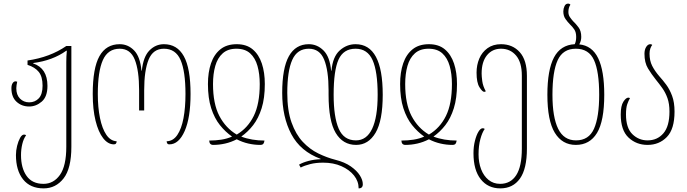

<svg xmlns="http://www.w3.org/2000/svg" viewBox="-20 -790 3792 1060"><path d="M221 250Q147 250 107.5 200.5Q68 151 68 66Q68 41 74.5 15Q81 -11 91 -29Q101 -47 113 -47Q117 -47 119.5 -46Q122 -45 124 -43Q110 -24 103 5.5Q96 35 96 66Q96 138 127 181.5Q158 225 220 225Q276 225 311 175.5Q346 126 346 20V-447Q346 -479 349 -510H346Q271 -456 163 -442V-440Q242 -413 242 -316Q242 -256 210.5 -229Q179 -202 141 -202Q100 -202 71.5 -228Q43 -254 43 -303Q43 -320 49.5 -330.5Q56 -341 66 -341Q69 -341 75 -339Q73 -329 71.5 -320.5Q70 -312 70 -303Q70 -266 90.5 -245.5Q111 -225 141 -225Q173 -225 194 -247Q215 -269 215 -317Q215 -367 194 -393Q173 -419 132 -432V-456Q194 -465 247.5 -485Q301 -505 346 -536H374V20Q374 140 331 195Q288 250 221 250Z M609 7Q576 7 549.5 -27Q523 -61 507.5 -123.5Q492 -186 492 -271Q492 -414 529 -480Q566 -546 641 -546Q687 -546 720.5 -511.5Q754 -477 761 -400H763Q771 -477 805 -511.5Q839 -546 885 -546Q958 -546 995 -479.5Q1032 -413 1032 -271Q1032 -140 999.5 -66.5Q967 7 915 7Q906 7 903 1Q900 -5 900 -10Q936 -11 959 -45Q982 -79 993 -137.5Q1004 -196 1004 -271Q1004 -396 977 -458.5Q950 -521 885 -521Q825 -521 800.5 -461Q776 -401 776 -291V-180H748V-291Q748 -401 724 -461Q700 -521 641 -521Q576 -521 548 -458.5Q520 -396 520 -271Q520 -197 532 -138.5Q544 -80 567 -46Q590 -12 624 -10Q624 -3 620.5 2Q617 7 609 7Z M1157 10Q1136 10 1135 -14Q1170 -14 1202 -19Q1234 -24 1261 -36Q1224 -62 1194 -99.5Q1164 -137 1146 -192.5Q1128 -248 1128 -326Q1128 -391 1145 -440.5Q1162 -490 1197 -518Q1232 -546 1287 -546Q1341 -546 1375 -517.5Q1409 -489 1425.5 -439.5Q1442 -390 1442 -326Q1442 -248 1424.5 -192.5Q1407 -137 1378 -99.5Q1349 -62 1312 -36Q1340 -25 1373 -19.5Q1406 -14 1440 -14Q1439 -4 1434.5 3Q1430 10 1416 10Q1384 10 1351 2.5Q1318 -5 1287 -21Q1256 -5 1223 2.5Q1190 10 1157 10ZM1287 -47Q1348 -83 1381 -150Q1414 -217 1414 -326Q1414 -382 1401.5 -426Q1389 -470 1361 -495.5Q1333 -521 1285 -521Q1238 -521 1209.5 -495.5Q1181 -470 1168.5 -426Q1156 -382 1156 -326Q1156 -217 1191 -150Q1226 -83 1287 -47Z M1946 10Q1873 10 1833.5 -56Q1794 -122 1794 -267V-291Q1794 -401 1769.5 -461Q1745 -521 1685 -521Q1621 -521 1593.5 -459.5Q1566 -398 1566 -277Q1566 -180 1589.5 -114Q1613 -48 1651.5 -7Q1690 34 1737 57Q1784 80 1831 92Q1883 105 1916.5 128.5Q1950 152 1966.5 178Q1983 204 1983 227Q1983 250 1960 250Q1960 211 1934.5 179Q1909 147 1865 127.5Q1821 108 1764 108Q1724 108 1692.5 116Q1661 124 1640 135L1631 119Q1651 107 1683 98.5Q1715 90 1750 89V87Q1639 46 1588.5 -49Q1538 -144 1538 -277Q1538 -414 1575 -480Q1612 -546 1685 -546Q1731 -546 1766 -511.5Q1801 -477 1808 -400H1810Q1817 -477 1855.5 -511.5Q1894 -546 1943 -546Q2093 -546 2093 -267Q2093 -124 2053.5 -57Q2014 10 1946 10ZM1943 -521Q1876 -521 1849 -461Q1822 -401 1822 -267Q1822 -144 1850 -79.5Q1878 -15 1945 -15Q2004 -15 2034.5 -79Q2065 -143 2065 -267Q2065 -395 2037 -458Q2009 -521 1943 -521Z M2218 10Q2197 10 2196 -14Q2231 -14 2263 -19Q2295 -24 2322 -36Q2285 -62 2255 -99.5Q2225 -137 2207 -192.5Q2189 -248 2189 -326Q2189 -391 2206 -440.5Q2223 -490 2258 -518Q2293 -546 2348 -546Q2402 -546 2436 -517.5Q2470 -489 2486.5 -439.5Q2503 -390 2503 -326Q2503 -248 2485.5 -192.5Q2468 -137 2439 -99.5Q2410 -62 2373 -36Q2401 -25 2434 -19.5Q2467 -14 2501 -14Q2500 -4 2495.5 3Q2491 10 2477 10Q2445 10 2412 2.5Q2379 -5 2348 -21Q2317 -5 2284 2.5Q2251 10 2218 10ZM2348 -47Q2409 -83 2442 -150Q2475 -217 2475 -326Q2475 -382 2462.5 -426Q2450 -470 2422 -495.5Q2394 -521 2346 -521Q2299 -521 2270.5 -495.5Q2242 -470 2229.5 -426Q2217 -382 2217 -326Q2217 -217 2252 -150Q2287 -83 2348 -47Z M2742 250Q2674 250 2634 199.5Q2594 149 2594 56Q2594 19 2602 -12.5Q2610 -44 2621.5 -63Q2633 -82 2645 -82Q2649 -82 2651.5 -81Q2654 -80 2656 -78Q2642 -59 2632 -22Q2622 15 2622 62Q2622 107 2636 144Q2650 181 2677 203Q2704 225 2741 225Q2799 225 2830 177Q2861 129 2861 30V-372Q2861 -446 2829 -483.5Q2797 -521 2746 -521Q2698 -521 2668.5 -485Q2639 -449 2639 -384Q2639 -369 2642.5 -342Q2646 -315 2662 -286Q2658 -283 2653 -283Q2643 -283 2627 -308.5Q2611 -334 2611 -389Q2611 -431 2626 -466.5Q2641 -502 2671.5 -524Q2702 -546 2746 -546Q2810 -546 2849.5 -502Q2889 -458 2889 -371V30Q2889 142 2850.5 196Q2812 250 2742 250Z M3178 -545Q3249 -538 3282.5 -468.5Q3316 -399 3316 -267Q3316 -122 3276 -56Q3236 10 3159 10Q3084 10 3043 -57Q3002 -124 3002 -267Q3002 -404 3038.5 -473Q3075 -542 3153 -546Q3161 -562 3161 -586Q3161 -612 3150.5 -627.5Q3140 -643 3127 -655Q3114 -668 3102 -685Q3090 -702 3090 -727Q3090 -742 3096.5 -756Q3103 -770 3116 -770Q3125 -770 3129 -764Q3118 -748 3118 -724Q3118 -708 3126 -696Q3134 -684 3144 -673Q3159 -659 3174 -639Q3189 -619 3189 -586Q3189 -564 3178 -545ZM3160 -15Q3231 -15 3259.5 -79.5Q3288 -144 3288 -267Q3288 -395 3259.5 -458Q3231 -521 3159 -521Q3088 -521 3059 -458Q3030 -395 3030 -267Q3030 -143 3061.5 -79Q3093 -15 3160 -15Z M3555 10Q3493 10 3450 -30.5Q3407 -71 3407 -158Q3407 -206 3421.5 -228.5Q3436 -251 3449 -251Q3454 -251 3458 -248Q3450 -235 3443 -215Q3436 -195 3436 -158Q3436 -84 3471 -49.5Q3506 -15 3555 -15Q3609 -15 3642.5 -54Q3676 -93 3676 -174Q3676 -217 3665 -248Q3654 -279 3636.5 -303.5Q3619 -328 3601 -350Q3577 -380 3557.5 -412Q3538 -444 3538 -493Q3538 -516 3547.5 -531Q3557 -546 3570 -546Q3577 -546 3581 -542Q3575 -535 3570.5 -522.5Q3566 -510 3566 -494Q3566 -455 3580.5 -426.5Q3595 -398 3620 -369Q3639 -348 3658 -322.5Q3677 -297 3690.5 -261Q3704 -225 3704 -174Q3704 -77 3661.5 -33.5Q3619 10 3555 10Z"/></svg>

Font: Noto Serif Georgian ExtraCondensed Thin
Style: Regular
Weight: 100
Width: 2
Designer: Monotype Design Team, Akaki Razmadze
Foundry: Google LLC
Version: Version 2.003; ttfautohint (v1.8.4.7-5d5b)